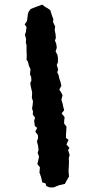

<svg xmlns="http://www.w3.org/2000/svg" viewBox="-20 -717 405 832"><path d="M238 85 212 95H195L180 89L178 78L163 73L158 50L151 31L153 8L142 -6L147 -28L149 -39L143 -55L147 -67L145 -85L140 -104L145 -119L144 -132L133 -146L141 -163L131 -171L128 -194L132 -207L122 -221L123 -234L119 -246L121 -260L123 -278L118 -293L119 -309V-318L114 -340L111 -357L116 -368L115 -384L110 -394L112 -417L105 -433L101 -450L95 -458L96 -476L95 -493V-506V-522L92 -531L93 -548L88 -567L92 -578L95 -600L87 -611L97 -626L101 -657L104 -666L113 -678L133 -686L163 -697L176 -687L185 -682L198 -673L206 -647L211 -635L210 -621L219 -602L217 -587L221 -567L222 -552L218 -542L224 -526L226 -510L221 -494L229 -479L231 -466V-447L226 -436L232 -415L228 -404L234 -391L237 -377L243 -359L246 -345L237 -329L247 -313L251 -304L246 -285L252 -266L253 -259L258 -239L247 -226L260 -209L258 -192V-181L268 -169L267 -147L266 -136V-119L277 -111L268 -91L281 -76L275 -67L282 -45L278 -32L279 -17L278 8L277 22L279 48L270 63L261 80Z"/></svg>

Font: Winky Rough Medium
Style: Italic
Weight: 500
Italic angle: -8.97852°
Designer: Simon Atzbach
Foundry: typofactur
Version: Version 1.206; ttfautohint (v1.8.4.7-5d5b)